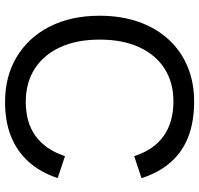

<svg xmlns="http://www.w3.org/2000/svg" viewBox="-34 -726 778 749"><g transform="rotate(90 354.5 -352.0)"><path d="M378.1 16.8Q278.2 16.8 202.3 -28.8Q126.4 -74.5 84.2 -157.5Q41.9 -240.5 41.9 -352Q41.9 -436.7 65.9 -504.6Q89.9 -572.5 134.3 -621Q178.7 -669.5 240.3 -695.2Q301.9 -720.8 376.5 -720.8Q455.1 -720.8 514 -698Q572.9 -675.3 613.3 -629.5Q653.6 -583.8 675.6 -515.6L589.6 -487Q565.3 -562.9 511.6 -601.5Q457.9 -640 376.1 -640Q302.2 -640 248 -605.3Q193.8 -570.6 164.4 -505.9Q135 -441.3 135 -352Q135 -263.7 164.4 -199Q193.8 -134.3 248.5 -99.1Q303.2 -64 378 -64Q458.7 -64 511.6 -102.6Q564.5 -141.3 589.6 -217L675.3 -188.6Q652.5 -120.3 611.5 -75Q570.4 -29.6 512.4 -6.4Q454.4 16.8 378.1 16.8Z"/></g></svg>

Font: TikTok Sans Light
Style: Regular
Weight: 300
Version: Version 4.000